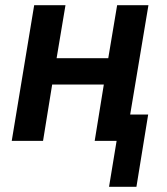

<svg xmlns="http://www.w3.org/2000/svg" viewBox="-20 -540 640 736"><path d="M503 176H398L427 0H343L378 -216H180L145 0H25L111 -520H231L197 -317H395L429 -520H549L479 -101H548Z"/></svg>

Font: Iosevka Aile
Style: Bold Italic
Weight: 700
Italic angle: -9°
Designer: Belleve Invis
Foundry: Belleve Invis
Version: Version 28.0.1; ttfautohint (v1.8.4)